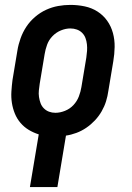

<svg xmlns="http://www.w3.org/2000/svg" viewBox="-20 -548 540 783"><path d="M102 215 138 0Q116 -7 97 -18.5Q78 -30 63.5 -47Q49 -64 40.5 -85Q32 -106 28.5 -128.5Q25 -151 26.5 -175Q28 -199 31 -222L51 -342Q55 -367 64 -392Q73 -417 87.5 -439Q102 -461 123 -479Q144 -497 168 -508Q192 -519 217 -523.5Q242 -528 267 -528Q297 -528 325.5 -522Q354 -516 377.5 -501Q401 -486 417 -463.5Q433 -441 440.5 -413.5Q448 -386 447.5 -356.5Q447 -327 442 -298L422 -178Q419 -156 412.5 -135Q406 -114 394.5 -94Q383 -74 367 -57Q351 -40 332 -27Q313 -14 291.5 -6Q270 2 249 5L214 215ZM206 -88Q225 -88 245 -96Q265 -104 279.5 -119.5Q294 -135 301.5 -154.5Q309 -174 312 -193L332 -313Q334 -327 335 -340.5Q336 -354 334.5 -367.5Q333 -381 328.5 -393Q324 -405 315 -414Q306 -423 293.5 -427.5Q281 -432 267 -432Q248 -432 228.5 -424Q209 -416 194 -400.5Q179 -385 172 -365.5Q165 -346 162 -327L142 -207Q140 -193 138.5 -179.5Q137 -166 139 -152.5Q141 -139 145.5 -127Q150 -115 159 -106Q168 -97 180 -92.5Q192 -88 206 -88Z"/></svg>

Font: Iosevka Term Curly Oblique
Style: Bold
Weight: 700
Italic angle: -9°
Designer: Belleve Invis
Foundry: Belleve Invis
Version: Version 32.3.0